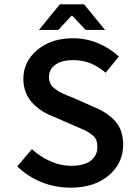

<svg xmlns="http://www.w3.org/2000/svg" viewBox="-20 -847 640 879"><path d="M158.2 -710 253.9 -827.1H365.2L460.9 -710H372.1L311 -774.9H307.1L247.1 -710ZM301.8 12.2Q232.9 12.2 169.9 -13.2Q106.9 -38.6 59.1 -85L126 -164.1Q164.1 -129.4 210.9 -108.6Q257.8 -87.9 304.2 -87.9Q363.8 -87.9 394.8 -110.8Q425.8 -133.8 425.8 -174.8Q425.8 -194.3 419.7 -208Q413.6 -221.7 396.2 -233.6Q378.9 -245.6 366.7 -251.5Q354.5 -257.3 323.7 -270Q319.3 -272 316.9 -272.9L228 -312Q199.7 -322.3 176 -336.9Q152.3 -351.6 131.6 -372.3Q110.8 -393.1 98.9 -422.1Q86.9 -451.2 86.9 -485.8Q86.9 -565.4 151.1 -618.7Q215.3 -671.9 314 -671.9Q373.5 -671.9 428 -649.7Q482.4 -627.4 523.9 -587.9L463.9 -514.2Q429.2 -543 393.6 -557.4Q357.9 -571.8 314 -571.8Q263.2 -571.8 233.6 -550.8Q204.1 -529.8 204.1 -493.2Q204.1 -482.4 207.5 -472.7Q210.9 -462.9 215.3 -456.1Q219.7 -449.2 230 -441.7Q240.2 -434.1 246.8 -429.7Q253.4 -425.3 268.6 -418.5Q283.7 -411.6 290.8 -408.7Q297.9 -405.8 315.9 -398.9L401.9 -360.8Q470.7 -333.5 507.3 -292.5Q543.9 -251.5 543.9 -184.1Q543.9 -100.6 478.3 -44.2Q412.6 12.2 301.8 12.2Z"/></svg>

Font: Office Code Pro Medium
Style: Regular
Weight: 500
Designer: Nathan Rutzky & Paul D. Hunt
Foundry: Adobe Systems Incorporated
Version: Version 1.004;PS 001.004;hotconv 1.0.70;makeotf.lib2.5.58329